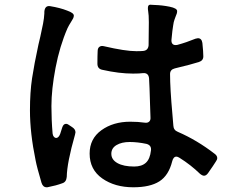

<svg xmlns="http://www.w3.org/2000/svg" viewBox="-20 -779 1040 814"><path d="M734 -220Q815 -185 890 -127Q901 -119 901 -109Q901 -102 895 -94L882 -74Q878 -68 873 -61Q868 -54 862 -45Q854 -34 845 -34Q838 -34 828 -42Q789 -80 741 -110Q733 -115 728 -115Q715 -115 710 -95Q695 -35 655.5 -10Q616 15 545 15Q467 15 413.5 -22.5Q360 -60 360 -128Q360 -191 410 -227Q460 -263 532 -263Q566 -263 593 -259Q605 -257 612 -263Q619 -269 618 -281L616 -340Q614 -414 612 -446Q610 -471 586 -469Q572 -467 544 -467Q485 -467 414 -483Q393 -487 393 -509Q393 -543 394 -562Q394 -575 401.5 -580.5Q409 -586 421 -583Q511 -562 558 -562Q577 -562 587 -563Q608 -565 610 -587L611 -685Q611 -716 608 -733Q607 -737 607 -745Q607 -759 617 -759L634 -758Q668 -757 699.5 -750.5Q731 -744 731 -732Q731 -722 725 -710Q724 -707 720 -696.5Q716 -686 714 -670Q711 -654 707 -611Q706 -600 710.5 -594Q715 -588 724 -588Q730 -588 733 -589Q770 -599 809 -615Q817 -617 819 -617Q835 -617 838 -597Q842 -559 842 -540Q842 -522 823 -516Q792 -506 721 -489Q701 -484 701 -465Q701 -404 711 -294L715 -246Q716 -227 734 -220ZM260 -254Q267 -254 277 -246L286 -240Q300 -231 300 -218Q300 -216 298 -208Q264 -89 263 -29Q261 -7 244 -2Q217 8 185 14Q183 15 178 15Q162 15 156 -4Q136 -72 131 -99Q107 -215 107 -311Q107 -388 116 -447.5Q125 -507 143 -590L151 -624Q158 -655 162.5 -678.5Q167 -702 168 -722V-729Q170 -756 192 -753Q235 -746 265 -734Q293 -724 293 -713Q293 -707 290 -701Q287 -695 283 -689Q271 -670 266 -659Q233 -583 215.5 -491.5Q198 -400 198 -329Q198 -271 203 -213Q204 -204 208.5 -199Q213 -194 218 -194Q223 -194 227.5 -198.5Q232 -203 235 -211L244 -239Q249 -254 260 -254ZM620 -141Q623 -163 601 -169Q563 -177 530 -177Q496 -177 474 -164Q452 -151 452 -127Q452 -102 478 -87.5Q504 -73 549 -73Q581 -73 598.5 -89Q616 -105 620 -141Z"/></svg>

Font: Shippori Gothic B2 Bold
Style: Regular
Weight: 700
Designer: FONTDASU
Foundry: FONTDASU / Google Inc. / but / Adobe
Version: Version 1.130